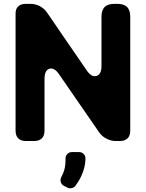

<svg xmlns="http://www.w3.org/2000/svg" viewBox="-20 -747 775 1017"><path d="M399.4 58.6Q413.1 58.6 422.9 68.4Q432.6 78.1 432.6 91.8Q432.6 122.1 422.9 153.3Q413.1 184.6 396.5 211.9Q387.7 225.6 378.9 238.3Q371.1 247.1 359.4 249.5Q347.7 252 337.9 247.1Q320.3 238.3 318.4 237.3Q306.6 231.4 302.2 218.3Q297.9 205.1 304.2 192.4Q310.5 179.7 315.4 168Q327.1 140.6 327.1 99.6V91.8Q327.1 78.1 336.9 68.4Q346.7 58.6 360.4 58.6ZM669.9 -55.7Q669.9 -28.3 656.2 -14.6Q641.6 0 615.2 0Q607.4 0 592.8 0Q567.4 0 543.9 -12.7Q520.5 -24.4 505.9 -44.9Q453.1 -122.1 399.4 -199.2Q345.7 -276.4 293 -353.5Q267.6 -390.6 241.2 -382.8Q215.8 -374 215.8 -329.1Q215.8 -238.3 215.8 -55.7Q215.8 -28.3 202.1 -14.6Q187.5 0 161.1 0Q146.5 0 117.2 0Q90.8 0 76.2 -14.6Q62.5 -28.3 62.5 -55.7Q62.5 -260.7 62.5 -671.9Q61.5 -699.2 76.2 -712.9Q89.8 -726.6 117.2 -726.6Q125 -726.6 141.6 -726.6Q167 -726.6 190.4 -714.8Q213.9 -702.1 228.5 -681.6Q281.2 -604.5 334 -527.3Q386.7 -451.2 439.5 -374Q464.8 -336.9 491.2 -344.7Q517.6 -352.5 517.6 -398.4Q517.6 -485.4 517.6 -659.2Q517.6 -692.4 534.2 -710Q551.8 -726.6 585 -726.6Q590.8 -726.6 602.5 -726.6Q635.7 -726.6 653.3 -710Q669.9 -692.4 669.9 -659.2Q669.9 -508.8 669.9 -357.4Q669.9 -206.1 669.9 -55.7Z"/></svg>

Font: DeepSea
Style: Bold
Weight: 700
Designer: Stem
Version: Version 3.019;git-0a5106e0b